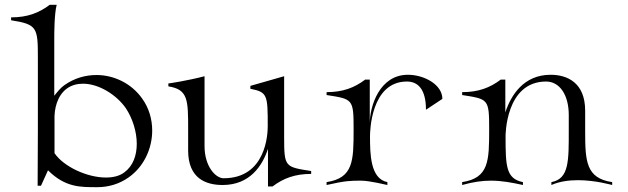

<svg xmlns="http://www.w3.org/2000/svg" viewBox="-20 -770 2602 796"><path d="M384 6C429 6 475 -7 514 -35C576 -79 611 -153 611 -229C611 -275 598 -322 569 -362C525 -424 453 -459 380 -459C334 -459 288 -446 247 -417C231 -406 217 -388 205 -373V-613C205 -630 205 -712 215 -750H186C141 -716 93 -698 26 -698V-686C135 -669 137 -655 137 -529V-229L136 0H150L179 -64C251 8 315 6 384 6ZM419 -34C341 -34 244 -79 206 -135V-271C204 -321 218 -373 256 -402C276 -417 300 -423 324 -423C390 -423 463 -377 502 -321C529 -280 547 -225 547 -174C547 -126 532 -82 495 -55C475 -40 448 -34 419 -34Z M1091 3H1110C1155 -31 1203 -49 1270 -49V-61C1161 -78 1158 -77 1158 -203V-454L1018 -414V-402C1089 -388 1090 -376 1090 -247C1090 -214 1083 -31 907 -31C874 -31 828 -80 828 -164V-454C760 -436 681 -424 678 -424V-412C760 -399 760 -356 760 -232V-146C760 -29 835 -3 903 -3C1016 -3 1068 -83 1091 -153Z M1334 -3C1413 -21 1435 -21 1477 -21C1514 -21 1583 -3 1586 -3V-15C1515 -29 1514 -132 1514 -206C1514 -223 1517 -432 1667 -432C1712 -432 1746 -401 1746 -315L1814 -360C1814 -419 1739 -460 1671 -460C1553 -460 1513 -329 1513 -258V-440H1494C1449 -406 1401 -388 1334 -388V-376C1443 -359 1446 -360 1446 -234C1446 -103 1445 -32 1334 -15Z M1896 -3C1942 -16 1980 -21 2015 -21C2061 -21 2102 -13 2148 -3V-15C2078 -29 2076 -81 2076 -205C2076 -207 2075 -432 2244 -432C2300 -432 2338 -377 2338 -293V-234C2338 -103 2340 -29 2266 -15V-3C2300 -18 2339 -23 2376 -23C2450 -23 2516 -3 2518 -3V-15C2410 -31 2406 -101 2406 -225V-311C2406 -428 2331 -460 2263 -460C2150 -460 2098 -374 2075 -304V-440H2056C2011 -406 1963 -388 1896 -388V-376C2005 -359 2008 -360 2008 -234C2008 -103 2007 -32 1896 -15Z"/></svg>

Font: Cantique Normal
Style: Regular
Weight: 400
Designer: Sébastien Hayez
Foundry: Sébastien Hayez & Ariel Martín Pérez
Version: Version 1.000;hotconv 1.0.109;makeotfexe 2.5.65596